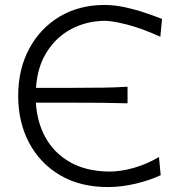

<svg xmlns="http://www.w3.org/2000/svg" viewBox="-20 -746 727 776"><path d="M416 10Q303.5 10 222.2 -38.2Q141 -86.5 97.2 -169.8Q53.5 -253 53.5 -358Q53.5 -466 98 -549Q142.5 -632 221.2 -679Q300 -726 402.5 -726Q442 -726 484.8 -716.8Q527.5 -707.5 566.5 -694.2Q605.5 -681 635 -669.5L628 -597.5Q552 -632 492.2 -647Q432.5 -662 402.5 -662Q327 -660.5 266.5 -627.8Q206 -595 168.5 -535Q131 -475 125.5 -391H276.5Q347 -391 397.5 -391.8Q448 -392.5 495.5 -395.5V-328.5Q445 -330 394.8 -330.5Q344.5 -331 275.5 -331H125Q129.5 -252.5 164 -190Q198.5 -127.5 262.8 -90.8Q327 -54 420.5 -52.5Q469 -52.5 522.5 -68Q576 -83.5 622.5 -111.5L629.5 -38Q585 -17 527.8 -3.5Q470.5 10 416 10Z"/></svg>

Font: Commissioner Flair Light
Style: Regular
Weight: 300
Designer: Kostas Bartsokas
Foundry: Kostas Bartsokas
Version: Version 1.000; ttfautohint (v1.8.3)